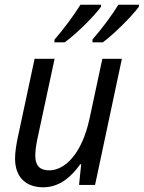

<svg xmlns="http://www.w3.org/2000/svg" viewBox="-20 -786 611 816"><path d="M373 -618V-606H417C466 -642 543 -720 570 -757L571 -766H483C458 -724 413 -664 373 -618ZM212 -618 211 -606H255C306 -643 382 -719 409 -757L410 -766H322C296 -724 252 -664 212 -618ZM164 10C235 10 286 -38 321 -88H325L316 0H384L498 -536H415L361 -284C328 -129 254 -62 189 -62C147 -62 130 -85 130 -124C130 -144 133 -167 139 -196L212 -536H127L55 -199C49 -169 44 -140 44 -112C44 -33 90 10 164 10Z"/></svg>

Font: Noto Sans SemiCondensed
Style: Italic
Weight: 400
Width: 4
Italic angle: -12°
Designer: Monotype Design Team
Foundry: Monotype Imaging Inc.
Version: Version 2.013